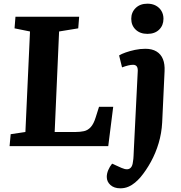

<svg xmlns="http://www.w3.org/2000/svg" viewBox="-20 -794 981 1043"><path d="M38 -65 118 -77 143 -623 59 -640 64 -703H410L405 -640L301 -623L277 -77H391Q415 -77 436 -81.5Q457 -86 473 -103.5Q489 -121 500 -157L518 -214H595L568 0H32ZM861 -129Q858 -71 842 -17Q826 37 800 84.5Q774 132 743 169Q730 184 713.5 198Q697 212 677 220.5Q657 229 634 229Q600 229 580 211Q560 193 560 167Q560 149 568 130Q576 111 589 95L640 118Q658 126 671 125.5Q684 125 692 115Q700 105 702 86Q705 69 705.5 53.5Q706 38 707 20.5Q708 3 709 -20L728 -401Q730 -423 723.5 -432.5Q717 -442 703 -442Q691 -442 676.5 -438.5Q662 -435 643 -428L627 -493Q640 -501 662.5 -509Q685 -517 713 -523Q741 -529 770 -529Q806 -529 830 -514.5Q854 -500 865 -473Q876 -446 874 -407ZM693 -692Q693 -727 717 -750.5Q741 -774 781 -774Q807 -774 826.5 -763.5Q846 -753 857 -734.5Q868 -716 868 -692Q868 -656 844.5 -633Q821 -610 781 -610Q741 -610 717 -633Q693 -656 693 -692Z"/></svg>

Font: Literata 18pt
Style: Bold Italic
Weight: 700
Italic angle: -2°
Designer: Latin by Veronika Burian and Jose Scaglione. Greek by Irene Vlachou. Cyrillic by Vera Evstafieva
Foundry: TypeTogether
Version: Version 3.103;gftools[0.9.29]